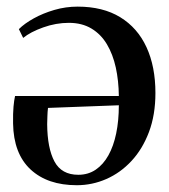

<svg xmlns="http://www.w3.org/2000/svg" viewBox="-20 -544 510 580"><path d="M212 15.5Q123.5 15.5 72.2 -32.2Q21 -80 19.5 -171Q19 -202.5 20.8 -221.8Q22.5 -241 25.5 -254H339Q338.5 -300 329.8 -340Q321 -380 303 -410.2Q285 -440.5 256.2 -457.8Q227.5 -475 188 -475Q149 -475 110.5 -461.2Q72 -447.5 50 -429.5L37 -456Q54 -473 82 -488.5Q110 -504 144.2 -514Q178.5 -524 214.5 -524Q291 -524 343.2 -492Q395.5 -460 422.5 -401.5Q449.5 -343 449.5 -263Q449.5 -197 430 -145.2Q410.5 -93.5 377.2 -57.8Q344 -22 301.2 -3.2Q258.5 15.5 212 15.5ZM216.5 -16Q246.5 -16 269.2 -31.5Q292 -47 307.5 -74.8Q323 -102.5 331 -141Q339 -179.5 339 -226L125 -218Q123.5 -206 123.2 -193.2Q123 -180.5 122.5 -169Q123 -96.5 144.5 -56.2Q166 -16 216.5 -16Z"/></svg>

Font: Merriweather 120pt
Style: Regular
Weight: 400
Version: Version 2.100